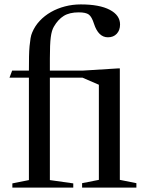

<svg xmlns="http://www.w3.org/2000/svg" viewBox="-20 -850 661 870"><path d="M35 -530 23 -498H111V-34L36 -19V0H312V-19L206 -34V-498H354L428 -466V-35L352 -20V0H598V-20L523 -35V-540H514L354 -530H206V-585C206 -628.3 207.3 -660.3 210 -681C212.7 -701.7 217.3 -717.7 224 -729C236.7 -751 251.7 -767.3 269 -778C286.3 -788.7 309 -794 337 -794C358.3 -794 373.5 -790.7 382.5 -784C391.5 -777.3 399.3 -763.3 406 -742C419.3 -701.3 440.3 -681 469 -681C485.7 -681 499 -686.3 509 -697C519 -707.7 524 -721.7 524 -739C524 -767 508.5 -789.2 477.5 -805.5C446.5 -821.8 402.7 -830 346 -830C321.3 -830 297.5 -827 274.5 -821C251.5 -815 230.3 -806.5 211 -795.5C191.7 -784.5 174.7 -771.2 160 -755.5C145.3 -739.8 134 -722.3 126 -703C122.7 -695.7 120.2 -687 118.5 -677C116.8 -667 115.3 -655.2 114 -641.5C112.7 -627.8 111.8 -611.8 111.5 -593.5C111.2 -575.2 111 -554 111 -530Z"/></svg>

Font: Libre Caslon Text
Style: Regular
Weight: 400
Designer: Pablo Impallari, Rodrigo Fuenzalida
Foundry: Pablo Impallari, Rodrigo Fuenzalida
Version: Version 1.000; ttfautohint (v0.93) -l 8 -r 50 -G 200 -x 14 -